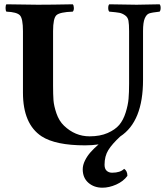

<svg xmlns="http://www.w3.org/2000/svg" viewBox="-20 -667 772 894"><path d="M573.2 151.9Q554.2 177.7 521 192.4Q487.8 207 457 207Q418 207 391.6 184.1Q365.2 161.1 365.2 121.1Q365.2 101.6 375.7 80.3Q386.2 59.1 401.9 41.5Q417.5 23.9 439 5.4Q409.2 9.8 376 9.8Q238.8 9.8 173.8 -32.2Q86.9 -89.4 86.9 -235.8V-522Q86.9 -581.1 72.5 -595.9Q58.1 -610.8 9.8 -612.8Q5.9 -617.7 5.9 -629.9Q5.9 -642.1 9.8 -647Q109.9 -645 155.8 -645Q220.7 -645 318.8 -647Q323.7 -642.1 324 -630.1Q324.2 -618.2 318.8 -612.8Q258.8 -610.8 242.9 -596.4Q227.1 -582 227.1 -522V-269Q227.1 -227.1 229 -200.4Q231 -173.8 242.9 -138.9Q254.9 -104 277.8 -82Q329.6 -32.2 397 -32.2Q445.8 -32.2 481 -47.6Q516.1 -63 535.2 -85.4Q554.2 -107.9 565.2 -143.1Q576.2 -178.2 578.6 -207.5Q581.1 -236.8 581.1 -276.9V-522Q581.1 -554.2 578.1 -570.6Q575.2 -586.9 562 -595.9Q548.8 -605 535.9 -607.4Q522.9 -609.9 488.8 -612.8Q483.9 -617.7 483.9 -629.9Q483.9 -642.1 488.8 -647Q588.9 -645 616.2 -645Q625 -645 723.1 -647Q728 -642.1 728 -630.1Q728 -618.2 723.1 -612.8Q687 -608.9 674.6 -604.5Q662.1 -600.1 654.1 -581.5Q646 -563 646 -522V-294.9Q646 -101.1 540 -31.7Q502 3.4 484.4 31.7Q466.8 60.1 466.8 100.1Q466.8 119.1 476.8 128.2Q486.8 137.2 502 137.2Q540 137.2 558.1 119.1Q573.2 128.9 573.2 151.9Z"/></svg>

Font: Linux Libertine
Style: Bold
Weight: 700
Designer: Philipp H. Poll
Foundry: Philipp H. Poll
Version: Version 5.0.3